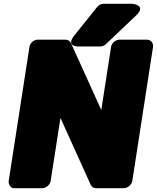

<svg xmlns="http://www.w3.org/2000/svg" viewBox="-20 -958 830 1016"><path d="M636 38C652 38 676 23 680 0L790 -711C792 -727 781 -748 758 -748H612C596 -748 572 -734 568 -711L516 -376L355 -731C350 -742 339 -748 326 -748H179C163 -748 140 -734 136 -711L26 0C24 16 34 38 57 38H204C220 38 244 23 248 0L300 -334L460 20C465 31 476 38 489 38ZM528 -938C516 -938 503 -932 494 -921L373 -770C325 -709 396 -712 396 -712H511C521 -712 533 -717 541 -725L700 -876C758 -931 681 -938 681 -938Z"/></svg>

Font: Asimov Print
Style: EIt
Weight: 500
Designer: Google
Version: Version 2.000980; 2014